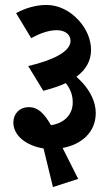

<svg xmlns="http://www.w3.org/2000/svg" viewBox="-20 -654 442 776"><path d="M194 102 296 69C266 9 248 -27 233 -56C306 -69 367 -117 367 -197C367 -242 345 -285 313 -320C305 -328 297 -336 289 -344C327 -372 348 -408 348 -452C348 -495 329 -539 297 -573C263 -610 217 -634 168 -634C123 -634 80 -620 45 -601L106 -500C139 -518 176 -532 209 -532C244 -532 265 -514 265 -489C265 -444 191 -410 94 -387L155 -287C189 -296 220 -306 246 -318C265 -294 274 -269 274 -240C274 -190 239 -156 186 -148C158 -197 133 -221 96 -221C60 -221 34 -195 34 -159C34 -105 87 -65 156 -54C167 -10 182 52 194 102Z"/></svg>

Font: Noto Serif Devanagari Condensed
Style: Bold
Weight: 700
Width: 3
Designer: Universal Thirst, Indian Type Foundry and the Monotype Design Team
Foundry: Monotype Imaging Inc.
Version: Version 2.004